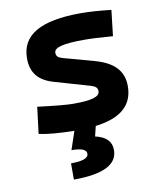

<svg xmlns="http://www.w3.org/2000/svg" viewBox="-85 -595 756 899"><g transform="rotate(-10 293.0 -146.0)"><path d="M193.4 234.4C333 234.4 402.3 199.7 402.3 130.4C402.3 89.4 377.4 64.5 326.2 52.7L337.9 4.9C459 -10.3 518.1 -62.5 518.1 -153.3C518.1 -226.6 474.1 -271 385.3 -295.4L240.2 -335.4C219.7 -341.3 210.9 -348.6 210.9 -365.2C210.9 -391.1 254.4 -401.9 356.4 -401.9C387.2 -401.9 430.7 -399.9 490.2 -395L504.4 -517.6C451.2 -523.9 403.3 -527.3 359.4 -527.3C168.5 -527.3 75.7 -473.6 75.7 -362.3C75.7 -292.5 110.4 -252.9 179.7 -232.9L348.1 -184.1C369.6 -177.7 378.9 -169.4 378.9 -153.8C378.9 -127 341.3 -115.7 252.9 -115.7C221.2 -115.7 165.5 -121.1 83.5 -131.3L67.9 -4.9C110.4 4.4 165 8.8 235.4 9.8L206.1 96.7C253.9 96.7 276.9 106.4 276.9 126C276.9 146.5 249.5 157.2 193.4 157.2Z"/></g></svg>

Font: Cascadia Mono NF
Style: Bold
Weight: 700
Monospace: yes
Designer: Aaron Bell
Foundry: Saja Typeworks
Version: Version 2404.023